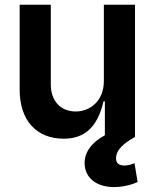

<svg xmlns="http://www.w3.org/2000/svg" viewBox="-20 -565 638 792"><path d="M534.8 108C525.2 111.9 511.4 117.5 493.6 117.9C469.5 117.5 458.5 107.6 458.8 88.1C458.5 51.8 492.9 24.5 536.9 0V-545.5H408.4V-229.4C408 -146.3 348.7 -105.1 292.6 -105.1C230.1 -105.1 188.9 -148.8 189.6 -218V-545.5H61.1V-198.2C60 -67.1 131.7 7.1 242.9 7.1C324.9 7.1 381.4 -35.9 407 -147H412.6V-7.1C355.5 23.4 329.2 65 328.8 106.5C329.2 169 377.8 206.7 451 206.7C489.3 206.7 529.1 195.3 547.6 185.4Z"/></svg>

Font: Riot Sans 2.0
Style: Bold
Weight: 600
Designer: Rasmus Andersson
Foundry: rsms
Version: Version 3.006;hotconv 1.0.109;makeotfexe 2.5.65596